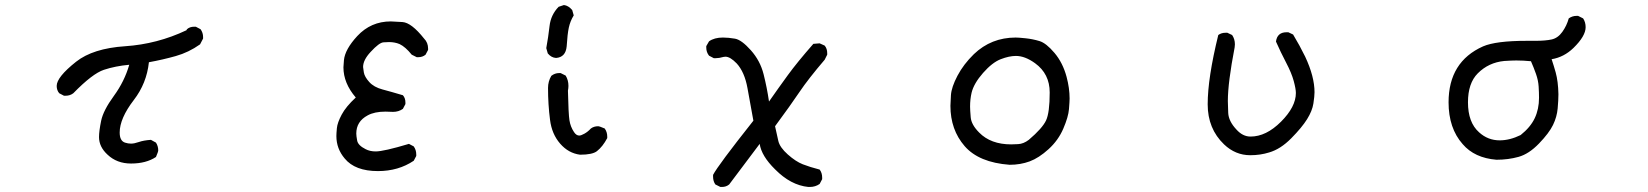

<svg xmlns="http://www.w3.org/2000/svg" viewBox="-20 -613 6540 762"><path d="M500 36Q444 36 407 1Q373 -30 373 -69Q373 -93 381.5 -134Q390 -175 432 -232.5Q474 -290 493 -356Q438 -351 392.5 -336Q347 -321 271 -243Q258 -233 240 -233H234L215 -243Q205 -255 205 -272Q205 -307 282 -368Q349 -421 476.5 -429.5Q604 -438 720 -493L722 -497Q733 -507 751 -507H757L776 -497Q786 -483 786 -466V-460L774 -437Q729 -405 677.5 -390.5Q626 -376 571 -366Q562 -282 511 -216Q455 -143 455 -87Q455 -54 476 -47Q488 -43 500 -43Q513 -43 531.5 -49.5Q550 -56 579 -58L599 -47Q608 -33 608 -16Q608 -11 599 10Q560 36 500 36Z M1480 66Q1389 66 1348 16Q1315 -23 1315 -73Q1315 -83 1317 -104.5Q1319 -126 1336 -158Q1353 -190 1392 -226Q1343 -283 1343 -346L1345 -374Q1349 -417 1398 -470Q1452 -528 1531 -528Q1542 -528 1577.5 -525.5Q1613 -523 1663 -460Q1679 -444 1679 -420V-415L1669 -396Q1657 -386 1640 -386H1634L1614 -396Q1589 -427 1566 -438Q1547 -446 1524 -446Q1519 -446 1502 -445Q1485 -444 1451 -407Q1421 -375 1421 -347Q1421 -343 1424 -325.5Q1427 -308 1445.5 -287.5Q1464 -267 1498 -258Q1532 -249 1579 -235Q1589 -224 1589 -206V-200L1579 -181Q1562 -169 1540 -169L1510 -170Q1466 -170 1439 -155Q1394 -131 1394 -83Q1394 -74 1397.5 -55Q1401 -36 1431 -21Q1448 -12 1471 -12Q1503 -12 1603 -42L1622 -32Q1632 -18 1632 0V6L1622 25Q1561 66 1480 66Z M2282 1Q2236 -5 2203 -43Q2170 -81 2163 -137Q2155 -198 2155 -264Q2155 -290 2168 -312Q2182 -323 2199 -323H2205L2225 -313Q2236 -295 2236 -272Q2236 -263 2234 -253Q2236 -161 2240 -135.5Q2244 -110 2258 -89Q2267 -75 2279 -75Q2286 -75 2299.5 -82.5Q2313 -90 2325 -103Q2337 -112 2354 -112Q2359 -112 2380 -103Q2390 -89 2390 -71V-65Q2372 -31 2349 -13Q2331 1 2282 1ZM2187 -383Q2168 -384 2154 -401L2148 -422Q2156 -465 2161 -509.5Q2166 -554 2197 -586L2218 -593Q2236 -591 2251 -573L2257 -552Q2243 -529 2237.5 -503.5Q2232 -478 2229 -429Q2225 -386 2187 -383Z M3194 129H3188Q3118 122 3056 59Q3002 6 2995 -42L2874 119Q2862 129 2845 129H2839L2819 119Q2810 106 2810 88V81Q2829 44 2970 -134Q2958 -200 2946.5 -263.5Q2935 -327 2904 -361Q2878 -388 2859 -388L2851 -387Q2834 -382 2820 -382H2813L2794 -392Q2783 -406 2783 -424V-430L2794 -449Q2815 -464 2849 -464Q2871 -464 2897 -459.5Q2923 -455 2960 -413.5Q2997 -372 3010.5 -318.5Q3024 -265 3032 -210Q3069 -263 3106.5 -314.5Q3144 -366 3208 -439L3233 -441L3253 -432Q3263 -420 3263 -402V-396L3253 -376Q3188 -300 3153 -248Q3118 -196 3056 -112Q3063 -79 3069 -53.5Q3075 -28 3106.5 0Q3138 28 3166 39Q3194 50 3233 60Q3243 73 3243 92V98L3233 117Q3216 129 3194 129Z M3987 41Q3865 32 3808.5 -33Q3752 -98 3752 -193Q3752 -203 3754 -235Q3756 -267 3780 -312.5Q3804 -358 3845 -398Q3914 -464 4011 -464Q4023 -464 4051 -461Q4079 -458 4105.5 -450Q4132 -442 4165 -403Q4198 -364 4213 -308Q4225 -263 4225 -222Q4225 -211 4222.5 -180Q4220 -149 4200 -102.5Q4180 -56 4141.5 -21Q4103 14 4066.5 27.5Q4030 41 3987 41ZM3993 -40Q3999 -40 4020.5 -41Q4042 -42 4063 -58Q4117 -104 4131.5 -135Q4146 -166 4146 -246Q4146 -320 4088 -362Q4048 -391 4012 -391Q3985 -391 3951.5 -378Q3918 -365 3881.5 -323.5Q3845 -282 3836 -245Q3830 -219 3830 -190Q3830 -177 3832.5 -147.5Q3835 -118 3866 -87Q3912 -40 3993 -40Z M4942 3Q4883 3 4838 -40Q4773 -102 4773 -199Q4773 -303 4815 -474Q4827 -483 4844 -483H4851L4870 -474Q4881 -458 4881 -437L4880 -425Q4853 -285 4853 -212Q4853 -198 4854.5 -165Q4856 -132 4887 -99Q4912 -71 4943 -71Q5005 -71 5064 -130Q5123 -189 5123 -244Q5123 -260 5114.5 -291.5Q5106 -323 5084.5 -364Q5063 -405 5044 -448Q5049 -485 5086 -485H5093L5112 -476Q5138 -433 5160 -388Q5197 -309 5197 -247Q5197 -231 5192.5 -202Q5188 -173 5167.5 -140Q5147 -107 5104.5 -64Q5062 -21 5017 -8Q4982 3 4942 3Z M5919 21Q5832 14 5785 -41Q5729 -104 5729 -207Q5729 -368 5866 -429Q5917 -451 6039 -451H6073Q6114 -451 6138.5 -456.5Q6163 -462 6180.5 -486.5Q6198 -511 6206 -540Q6220 -550 6237 -550H6243L6263 -540Q6273 -525 6273 -505Q6273 -470 6225 -423Q6187 -386 6138 -378Q6147 -351 6154 -326Q6164 -290 6165 -239Q6165 -216 6162 -182.5Q6159 -149 6143.5 -117Q6128 -85 6088 -43.5Q6048 -2 6007 9.5Q5966 21 5919 21ZM5932 -56Q5972 -56 6015 -77Q6054 -108 6071 -144Q6088 -180 6088 -225Q6088 -245 6086.5 -269.5Q6085 -294 6076 -319.5Q6067 -345 6056 -370Q6026 -373 5998 -373Q5981 -373 5950 -371Q5888 -365 5845 -322Q5806 -283 5806 -207Q5806 -127 5850 -88Q5885 -56 5932 -56Z"/></svg>

Font: Xiaolai Mono SC
Style: Regular
Weight: 400
Monospace: yes
Designer: LXGW / Nozomi Seto
Version: Version 3.113;September 30, 2024